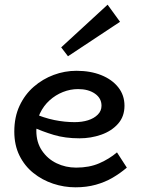

<svg xmlns="http://www.w3.org/2000/svg" viewBox="-20 -785 600 819"><path d="M302 14Q253 14 206.5 -1.5Q160 -17 122.5 -47Q85 -77 63 -121.5Q41 -166 41 -224Q41 -286 63.5 -334Q86 -382 124 -415Q162 -448 209 -465.5Q256 -483 306 -483Q366 -483 412 -464.5Q458 -446 484.5 -412.5Q511 -379 511 -334Q511 -288 483.5 -257Q456 -226 412 -210.5Q368 -195 319 -195Q258 -195 209.5 -209.5Q161 -224 115 -245L114 -305Q167 -282 211.5 -273Q256 -264 298 -264Q330 -264 355.5 -272Q381 -280 397 -296Q413 -312 413 -334Q413 -366 385 -385.5Q357 -405 313 -405Q280 -405 248.5 -392.5Q217 -380 191.5 -357Q166 -334 150.5 -301.5Q135 -269 135 -227Q135 -178 159 -142.5Q183 -107 221.5 -88.5Q260 -70 305 -70Q361 -70 403.5 -88.5Q446 -107 479 -135L521 -70Q493 -46 460.5 -27Q428 -8 388.5 3Q349 14 302 14ZM270 -545 241 -583 439 -765 492 -692Z"/></svg>

Font: BioRhyme
Style: Regular
Weight: 400
Designer: Aoife Mooney
Foundry: Aoife Mooney Type
Version: Version 1.600;gftools[0.9.33]